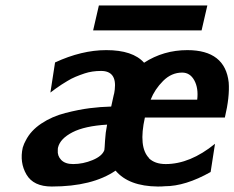

<svg xmlns="http://www.w3.org/2000/svg" viewBox="-20 -671 856 701"><path d="M320 -560 341 -651H737L716 -560ZM63 -132Q68 -148 74 -158Q92 -194 131 -220Q170 -246 219 -258.5Q268 -271 307.5 -276Q347 -281 386 -282L395 -323Q397 -328 399 -344Q407 -412 349 -412Q316 -412 289 -403Q271 -397 255.5 -390.5Q240 -384 225.5 -375Q211 -366 204.5 -362Q198 -358 182 -346.5Q166 -335 164 -333L181 -443Q278 -488 368 -488Q465 -488 506 -442Q577 -488 664 -488Q802 -488 815 -370Q819 -318 801 -242H509Q485 -134 524 -94H523Q545 -72 585 -72Q674 -72 765 -146L749 -43Q657 9 581 9Q573 10 556 10Q450 9 402 -48Q317 10 169 10Q102 10 76.5 -34Q51 -78 63 -132ZM192 -133Q191 -130 191 -123Q189 -102 203.5 -87Q218 -72 247 -72Q283 -72 318 -86.5Q353 -101 361 -123Q362 -129 363.5 -157.5Q365 -186 371 -216Q289 -211 244.5 -188Q200 -165 192 -133ZM530 -307H700Q705 -349 689.5 -377.5Q674 -406 645 -406Q606 -406 575.5 -375.5Q545 -345 530 -307Z"/></svg>

Font: Coval
Style: ExtraBold Italic
Weight: 800
Foundry: Context Ltd
Version: Version 001.000